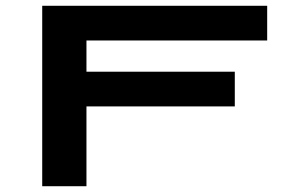

<svg xmlns="http://www.w3.org/2000/svg" viewBox="-20 -644 1040 664"><path d="M126 0V-624H904V-504H279V-396H792V-276H279V0Z"/></svg>

Font: Inconsolata UltraExpanded Black
Style: Regular
Weight: 900
Width: 9
Monospace: yes
Designer: Raph Levien, Cyreal, Brenton Simpson
Foundry: Raph Levien, Cyreal, Google
Version: Version 3.001; ttfautohint (v1.8.2.53-6de2)